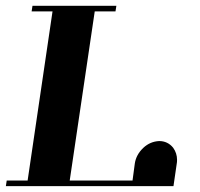

<svg xmlns="http://www.w3.org/2000/svg" viewBox="-20 -635 682 655"><path d="M0 0 2.9 -19H74.2L159.2 -596.2H87.9L90.8 -615.2H377L374 -596.2H303.2L217.8 -19H432.1L439.9 -77.1Q444.3 -107.4 469.2 -130.9Q492.2 -152.3 522.9 -153.8Q552.2 -153.8 570.8 -130.9Q584 -112.3 584 -89.8Q584 -81.1 583 -77.1L571.8 0Z"/></svg>

Font: Hjet
Style: Italic
Weight: 400
Designer: T. Christopher White
Version: Version 1.2